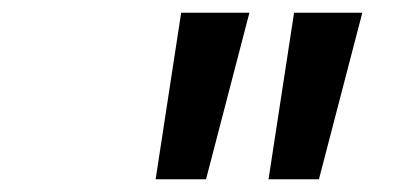

<svg xmlns="http://www.w3.org/2000/svg" viewBox="-20 -770 640 301"><path d="M224 -489 264 -750H371L303 -489ZM401 -489 441 -750H548L480 -489Z"/></svg>

Font: Red Hat Mono Medium
Style: Italic
Weight: 500
Italic angle: -12°
Monospace: yes
Designer: Pentagram, MCKL
Foundry: Pentagram, MCKL
Version: Version 1.023; ttfautohint (v1.8.3)